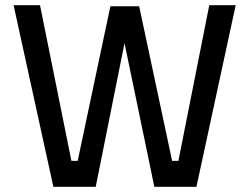

<svg xmlns="http://www.w3.org/2000/svg" viewBox="-20 -714 953 734"><path d="M32 -694H133L253 -99H277L402 -690H512L638 -99H662L780 -694H881L731 0H570L456 -549L346 0H184Z"/></svg>

Font: TypoPRO Titillium Text
Style: 600 wt
Weight: 600
Designer: Accademia di Belle Arti di Urbino and others
Foundry: Accademia di Belle Arti di Urbino and others.
Version: Version 25.000